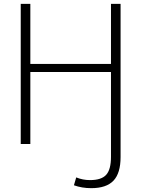

<svg xmlns="http://www.w3.org/2000/svg" viewBox="-20 -750 736 1000"><path d="M138 -730V-417H558V-730H608V68Q608 152 571 191Q534 230 455 230Q407 230 365 215L377 174Q411 188 449 188Q508 188 533 160.5Q558 133 558 67V-375H138V0H88V-730Z"/></svg>

Font: M PLUS 1p Light
Style: Regular
Weight: 300
Version: Version 1.061